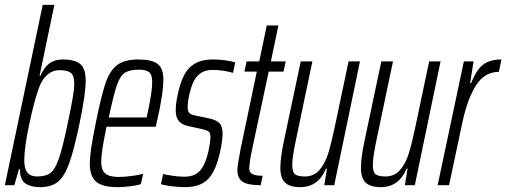

<svg xmlns="http://www.w3.org/2000/svg" viewBox="-21 -763 2086 791"><path d="M61 -66H57L38 0H-1L155 -743H203L142 -451H146Q160 -485 182 -501.5Q204 -518 237 -518Q288 -518 310 -499Q332 -480 332 -431Q332 -376 307 -256Q284 -145 264 -90Q244 -35 217 -13.5Q190 8 144 8Q107 8 84 -7Q61 -22 61 -66ZM258 -255Q272 -322 278.5 -359Q285 -396 285 -418Q285 -451 271 -462.5Q257 -474 225 -474Q196 -474 174 -455Q152 -436 139 -400Q119 -344 99 -249Q79 -154 79 -103Q79 -69 91.5 -52.5Q104 -36 131 -36Q168 -36 187 -50.5Q206 -65 221.5 -109.5Q237 -154 258 -255Z M349 -90Q349 -137 373 -254Q396 -367 413 -418.5Q430 -470 460.5 -494Q491 -518 549 -518Q605 -518 628.5 -499.5Q652 -481 652 -436Q652 -375 624 -256L621 -241H418Q396 -137 396 -97Q396 -62 413 -48Q430 -34 468 -34Q491 -34 521 -38Q551 -42 569 -47L559 -4Q542 1 514.5 4.5Q487 8 463 8Q402 8 375.5 -14Q349 -36 349 -90ZM583 -279 589 -306Q606 -387 606 -425Q606 -456 593 -466Q580 -476 551 -476Q512 -476 492.5 -462.5Q473 -449 460 -410.5Q447 -372 427 -279Z M642 -4 651 -46Q663 -43 689.5 -39Q716 -35 738 -35Q782 -35 804 -61Q826 -87 838 -141Q846 -181 846 -198Q846 -215 839.5 -220.5Q833 -226 816 -230L753 -244Q727 -250 715 -265Q703 -280 703 -308Q703 -337 711 -372Q728 -455 762 -486.5Q796 -518 856 -518Q882 -518 907 -514.5Q932 -511 948 -506L939 -463Q895 -475 855 -475Q819 -475 796 -454Q773 -433 760 -378Q752 -343 752 -322Q752 -305 758.5 -298Q765 -291 780 -288L846 -274Q871 -268 883.5 -255Q896 -242 896 -213Q896 -201 893.5 -180.5Q891 -160 886 -139Q869 -60 837 -26Q805 8 740 8Q713 8 683.5 4Q654 0 642 -4Z M957 -63Q957 -83 971 -153L1037 -468H986L995 -510H1047L1078 -658H1126L1095 -510H1156L1147 -468H1086L1018 -149Q1006 -94 1006 -68Q1006 -54 1017.5 -46.5Q1029 -39 1061 -39L1053 0Q999 0 978 -14.5Q957 -29 957 -63Z M1134 -72Q1134 -113 1149 -184L1218 -510H1266L1201 -200Q1183 -118 1183 -84Q1183 -55 1194 -45.5Q1205 -36 1235 -36Q1272 -36 1295 -62.5Q1318 -89 1331 -130.5Q1344 -172 1359 -244L1415 -510H1462L1356 0H1315L1326 -68H1322Q1290 8 1216 8Q1173 8 1153.5 -10.5Q1134 -29 1134 -72Z M1466 -72Q1466 -113 1481 -184L1550 -510H1598L1533 -200Q1515 -118 1515 -84Q1515 -55 1526 -45.5Q1537 -36 1567 -36Q1604 -36 1627 -62.5Q1650 -89 1663 -130.5Q1676 -172 1691 -244L1747 -510H1794L1688 0H1647L1658 -68H1654Q1622 8 1548 8Q1505 8 1485.5 -10.5Q1466 -29 1466 -72Z M1890 -510H1930L1916 -421H1920Q1943 -478 1971 -498Q1999 -518 2045 -518L2034 -467Q1977 -467 1941.5 -413.5Q1906 -360 1884 -259L1829 0H1782Z"/></svg>

Font: Saira Ultra Condensed Light
Style: Italic
Weight: 300
Width: 1
Italic angle: -12°
Designer: Hector Gatti with collaboration of the Omnibus-Type team
Foundry: Omnibus-Type
Version: Version 1.001; ttfautohint (v1.8)